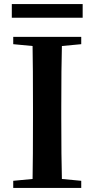

<svg xmlns="http://www.w3.org/2000/svg" viewBox="-20 -923 463 943"><path d="M379 -742V-706L284 -697Q281 -597 281 -395V-346Q281 -144 284 -44L379 -35V0H45V-35L140 -44Q142 -143 142 -346V-395Q142 -596 140 -697L45 -706V-742ZM38 -903H386V-836H38Z"/></svg>

Font: Swei Spring CJKtc
Style: Bold
Weight: 700
Version: Version 1.021